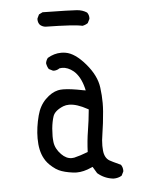

<svg xmlns="http://www.w3.org/2000/svg" viewBox="-52 -728 604 806"><g transform="rotate(-5 250.0 -325.0)"><path d="M437.5 5.9Q437.5 -8.8 429.7 -19.5Q390.1 -37.6 383.3 -42Q362.8 -54.2 359.9 -85.9Q358.9 -95.2 358.9 -105.5Q358.9 -128.9 363.3 -153.8Q370.6 -199.2 374.5 -248.5Q376 -266.6 376 -284.7Q376 -316.4 371.6 -349.6Q365.2 -400.4 321.8 -451.2Q278.3 -502 238.8 -508.3Q229.5 -509.8 220.7 -509.8Q190.9 -509.8 163.1 -493.2Q155.8 -483.9 153.8 -471.7Q155.8 -457.5 163.1 -446.3L179.7 -438Q182.1 -437.5 184.1 -437.5Q186 -437.5 188.7 -437.7Q191.4 -438 194.8 -439Q201.2 -440.4 208 -445.3Q214.4 -446.3 218.8 -446.3Q243.2 -446.3 267.1 -426.8Q294.4 -403.3 307.1 -354.5L309.6 -343.3L298.3 -345.2Q245.1 -356 215.3 -356Q202.6 -356 193.8 -354Q166 -347.7 140.1 -321.8Q114.3 -295.9 104 -255.9Q90.8 -206.1 90.8 -160.2Q90.8 -107.9 109.4 -74.7Q120.1 -54.2 142.6 -36.1Q155.3 -25.4 168 -19.5Q189.5 -9.3 227.1 -4.4Q234.4 -3.4 241.7 -3.4Q271.5 -3.4 304.7 -18.6L310.5 -21L327.1 6.8Q356 31.7 394 35.6Q414.1 35.6 428.7 26.4L437 9.8Q437.5 7.8 437.5 5.9ZM226.6 -65.4Q203.6 -65.4 183.1 -86.4Q159.2 -110.8 155.8 -139.6Q154.3 -153.3 154.3 -163.8Q154.3 -174.3 155.8 -196.3Q158.7 -225.1 165.5 -246.1Q172.9 -270 210 -285.2Q221.2 -289.6 234.9 -289.6Q266.6 -289.6 311 -265.1L315.4 -262.7Q311 -214.8 304.2 -173.8Q297.4 -132.8 295.4 -85Q262.7 -72.3 237.3 -66.4Q231.9 -65.4 226.6 -65.4ZM351.6 -644.5Q351.6 -658.7 343.8 -668.5Q326.2 -680.2 302.2 -682.1Q278.3 -684.1 157.7 -686L142.1 -678.2L134.3 -662.1Q133.8 -660.2 133.8 -658.2Q133.8 -643.6 142.1 -634.3Q151.9 -626 164.6 -624.5Q286.6 -622.6 319.8 -614.7Q332 -616.7 342.8 -624L351.1 -640.6Q351.6 -642.6 351.6 -644.5Z"/></g></svg>

Font: Bakudai
Style: ExtraLight
Weight: 200
Version: Version 1.48